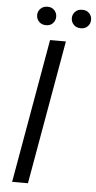

<svg xmlns="http://www.w3.org/2000/svg" viewBox="-59 -907 473 943"><g transform="rotate(5 177.5 -436.0)"><path d="M38 0 163 -710H241L116 0ZM308 -781Q286 -781 273 -794.5Q260 -808 260 -827Q260 -845 273 -858.5Q286 -872 308 -872Q330 -872 342.5 -858.5Q355 -845 355 -827Q355 -808 342.5 -794.5Q330 -781 308 -781ZM137 -781Q115 -781 102 -794.5Q89 -808 89 -827Q89 -845 102 -858.5Q115 -872 137 -872Q158 -872 170.5 -858.5Q183 -845 183 -827Q183 -808 170.5 -794.5Q158 -781 137 -781Z"/></g></svg>

Font: Livvic
Style: Italic
Weight: 400
Italic angle: -10°
Designer: Jacques Le Bailly, Baron von Fonthausen
Version: Version 1.001; ttfautohint (v1.8.2)